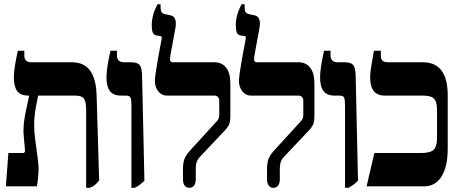

<svg xmlns="http://www.w3.org/2000/svg" viewBox="-20 -889 2183 916"><path d="M453 -28Q440 -12 431 -5Q422 2 407 7H391V-364Q391 -404 380.5 -418.5Q370 -433 338 -433H162Q161 -426 152 -382Q143 -338 143 -291Q143 -259 148 -222.5Q153 -186 154 -179Q164 -113 164 -85Q164 -46 156 0H8L20 -159H89Q95 -159 97.5 -162.5Q100 -166 99 -175L93 -244Q92 -251 92 -265Q92 -297 97.5 -328Q103 -359 114 -409L119 -432V-433H114Q78 -433 62 -454.5Q46 -476 46 -521Q46 -560 65 -647H96V-625Q96 -592 129 -592H322Q381 -592 410 -552Q439 -512 441 -432Z M607 -387Q607 -415 602.5 -424Q598 -433 579 -433H556Q521 -433 504.5 -454.5Q488 -476 488 -520Q488 -562 507 -647H538V-625Q538 -592 572 -592H606Q636 -592 647 -577.5Q658 -563 658 -520L669 -27Q648 -5 623 7H607Z M853 -34V-83Q853 -112 860 -130.5Q867 -149 885 -169L1010 -306Q1020 -316 1023 -323Q1026 -330 1026 -344V-409Q1026 -420 1019.5 -426.5Q1013 -433 1002 -433H775Q751 -433 735 -453.5Q719 -474 719 -502Q719 -526 732 -599.5Q745 -673 751 -703L752 -709Q752 -715 745 -717L726 -720Q714 -722 709 -733.5Q704 -745 704 -767Q704 -819 732 -869H746V-859Q746 -841 750 -832.5Q754 -824 769 -821L793 -816Q819 -811 819 -776Q819 -766 816 -751L793 -625Q791 -611 791 -607Q791 -592 804 -592H1002Q1039 -592 1059 -566Q1079 -540 1079 -492V-337Q1079 -310 1073.5 -296.5Q1068 -283 1053 -267L935 -142Q922 -128 918 -115.5Q914 -103 914 -84V-34Q914 -15 906 -4Q898 7 883 7Q869 7 861 -3.5Q853 -14 853 -34Z M1254 -34V-83Q1254 -112 1261 -130.5Q1268 -149 1286 -169L1411 -306Q1421 -316 1424 -323Q1427 -330 1427 -344V-409Q1427 -420 1420.5 -426.5Q1414 -433 1403 -433H1176Q1152 -433 1136 -453.5Q1120 -474 1120 -502Q1120 -526 1133 -599.5Q1146 -673 1152 -703L1153 -709Q1153 -715 1146 -717L1127 -720Q1115 -722 1110 -733.5Q1105 -745 1105 -767Q1105 -819 1133 -869H1147V-859Q1147 -841 1151 -832.5Q1155 -824 1170 -821L1194 -816Q1220 -811 1220 -776Q1220 -766 1217 -751L1194 -625Q1192 -611 1192 -607Q1192 -592 1205 -592H1403Q1440 -592 1460 -566Q1480 -540 1480 -492V-337Q1480 -310 1474.5 -296.5Q1469 -283 1454 -267L1336 -142Q1323 -128 1319 -115.5Q1315 -103 1315 -84V-34Q1315 -15 1307 -4Q1299 7 1284 7Q1270 7 1262 -3.5Q1254 -14 1254 -34Z M1626 -387Q1626 -415 1621.5 -424Q1617 -433 1598 -433H1575Q1540 -433 1523.5 -454.5Q1507 -476 1507 -520Q1507 -562 1526 -647H1557V-625Q1557 -592 1591 -592H1625Q1655 -592 1666 -577.5Q1677 -563 1677 -520L1688 -27Q1667 -5 1642 7H1626Z M1766 -159H1989Q2033 -159 2049 -174.5Q2065 -190 2065 -231V-358Q2065 -389 2059 -405Q2053 -421 2037.5 -427Q2022 -433 1991 -433H1815Q1746 -433 1746 -519Q1746 -540 1751 -572Q1756 -604 1764 -647H1797V-625Q1797 -607 1805 -599.5Q1813 -592 1830 -592H1997Q2116 -592 2116 -434V-180Q2116 -94 2086.5 -47Q2057 0 2003 0H1729Z"/></svg>

Font: Noto Serif Hebrew CondExtraBold
Style: Regular
Weight: 800
Width: 3
Designer: Monotype Design Team
Foundry: Monotype Imaging Inc.
Version: Version 1.000